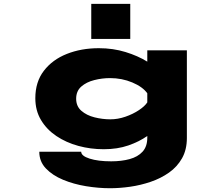

<svg xmlns="http://www.w3.org/2000/svg" viewBox="-20 -760 1140 992"><path d="M516 11Q448 11 384.8 -6.2Q321.5 -23.5 271.2 -57.2Q221 -91 191.8 -140Q162.5 -189 162.5 -252.5Q162.5 -337 206.8 -394.5Q251 -452 325.5 -481.5Q400 -511 490.5 -511Q564.5 -511 628.5 -491.2Q692.5 -471.5 741 -441.5V-500H945.5V-47Q945.5 13.5 920.5 57.8Q895.5 102 853.2 131.8Q811 161.5 759 179.2Q707 197 652.5 204.8Q598 212.5 548.5 212.5Q488.5 212.5 424.5 202Q360.5 191.5 305.8 168.8Q251 146 217 110.2Q183 74.5 183 24H399.5Q399.5 45.5 443 59.5Q486.5 73.5 554.5 73.5Q607.5 73.5 649.8 62Q692 50.5 716.5 23.8Q741 -3 741 -48.5V-57.5Q699.5 -28 643 -8.5Q586.5 11 516 11ZM373.5 -250Q373.5 -211 400.5 -187.5Q427.5 -164 468.2 -153.8Q509 -143.5 550 -143.5Q589 -143.5 628 -157Q667 -170.5 697.5 -190.8Q728 -211 741 -231V-278Q717 -311.5 663.5 -334Q610 -356.5 548.5 -356.5Q507.5 -356.5 467 -346.2Q426.5 -336 400 -312.8Q373.5 -289.5 373.5 -250ZM451.5 -740H653V-559H451.5Z"/></svg>

Font: Trispace Expanded ExtraBold
Style: Regular
Weight: 800
Width: 7
Designer: Tyler Finck
Foundry: Etcetera Type Company
Version: Version 1.210; ttfautohint (v1.8.3)